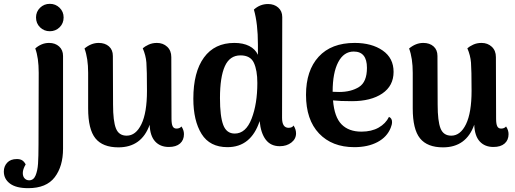

<svg xmlns="http://www.w3.org/2000/svg" viewBox="-126 -754 2688 1002"><path d="M62 -663Q62 -693 83 -713.5Q104 -734 134 -734Q164 -734 185 -713.5Q206 -693 206 -663Q206 -632 185 -611.5Q164 -591 134 -591Q104 -591 83 -611.5Q62 -632 62 -663ZM-106 141Q-106 114 -88.5 95Q-71 76 -38 76Q-21 76 -10.5 82.5Q0 89 8 104Q-7 129 -7 149Q-7 167 2.5 177Q12 187 26 187Q49 187 59.5 162Q70 137 72.5 100Q75 63 75 -1L76 -374Q76 -453 58 -501Q72 -514 90.5 -522Q109 -530 130 -530Q162 -530 182.5 -511.5Q203 -493 203 -462V22Q203 114 159.5 171Q116 228 21 228Q-42 228 -74 204Q-106 180 -106 141Z M834 -54Q834 -23 813.5 -5Q793 13 755 13Q710 13 683.5 -16Q657 -45 655 -103Q613 15 492 15Q410 15 372 -32Q334 -79 334 -188V-374Q334 -450 315 -501Q350 -530 389 -530Q422 -530 442.5 -512Q463 -494 463 -462L464 -208Q464 -122 479 -84Q494 -46 535 -46Q583 -46 612 -106Q641 -166 641 -280Q641 -390 638 -427.5Q635 -465 619 -502Q630 -512 649.5 -521Q669 -530 693 -530Q725 -530 746.5 -510Q768 -490 768 -456L769 -135Q769 -107 775 -95Q781 -83 795 -83Q812 -83 821 -94Q834 -75 834 -54Z M1419 -58Q1419 -29 1394.5 -10Q1370 9 1334 9Q1287 9 1261 -25Q1235 -59 1229 -122Q1184 14 1061 14Q969 14 926 -55Q883 -124 883 -239Q883 -378 938.5 -454Q994 -530 1097 -530Q1143 -530 1174.5 -514Q1206 -498 1220 -468V-522Q1220 -631 1199 -704Q1231 -733 1273 -733Q1305 -733 1326 -714.5Q1347 -696 1347 -665L1346 -139Q1346 -87 1380 -87Q1399 -87 1406 -99Q1419 -79 1419 -58ZM1217 -321Q1217 -387 1199 -426Q1181 -465 1129 -465Q1073 -465 1047.5 -408.5Q1022 -352 1022 -242Q1022 -147 1039 -102Q1056 -57 1099 -57Q1157 -57 1187 -134.5Q1217 -212 1217 -321Z M1920 -117Q1920 -104 1913 -87Q1894 -39 1844 -12.5Q1794 14 1723 14Q1607 14 1539 -57.5Q1471 -129 1471 -259Q1471 -386 1537 -458Q1603 -530 1725 -530Q1814 -530 1871 -490.5Q1928 -451 1928 -379Q1928 -306 1869 -266Q1810 -226 1711 -226Q1647 -226 1612 -230Q1619 -143 1656.5 -105Q1694 -67 1760 -67Q1813 -67 1850 -88Q1887 -109 1904 -144Q1920 -137 1920 -117ZM1610 -276V-275L1644 -274Q1706 -274 1747.5 -300Q1789 -326 1789 -400Q1789 -485 1720 -485Q1668 -485 1639 -429.5Q1610 -374 1610 -276Z M2528 -54Q2528 -23 2507.5 -5Q2487 13 2449 13Q2404 13 2377.5 -16Q2351 -45 2349 -103Q2307 15 2186 15Q2104 15 2066 -32Q2028 -79 2028 -188V-374Q2028 -450 2009 -501Q2044 -530 2083 -530Q2116 -530 2136.5 -512Q2157 -494 2157 -462L2158 -208Q2158 -122 2173 -84Q2188 -46 2229 -46Q2277 -46 2306 -106Q2335 -166 2335 -280Q2335 -390 2332 -427.5Q2329 -465 2313 -502Q2324 -512 2343.5 -521Q2363 -530 2387 -530Q2419 -530 2440.5 -510Q2462 -490 2462 -456L2463 -135Q2463 -107 2469 -95Q2475 -83 2489 -83Q2506 -83 2515 -94Q2528 -75 2528 -54Z"/></svg>

Font: Arima Madurai Black
Style: Regular
Weight: 900
Designer: Joana Correia and Natanael Gama
Foundry: NDISCOVER
Version: Version 1.019